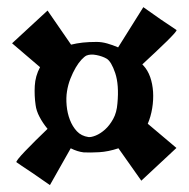

<svg xmlns="http://www.w3.org/2000/svg" viewBox="-20 -624 541 550"><path d="M390.6 -436.5Q403.3 -422.9 410.2 -403.3Q417 -383.8 418.5 -360.8Q419.9 -337.9 416 -314Q412.1 -290 403.3 -269.5L485.4 -200.2L384.8 -106.4L319.3 -199.2Q290 -189.5 264.2 -188Q238.3 -186.5 219.7 -187.5Q210.9 -188.5 201.7 -191.4Q192.4 -194.3 182.6 -199.2L123 -93.8Q90.8 -116.2 72.3 -128.9Q53.7 -141.6 43 -148.4Q31.2 -156.2 27.3 -159.2Q25.4 -160.2 32.2 -168.9Q39.1 -177.7 51.8 -190.9Q64.5 -204.1 81.1 -220.7Q97.7 -237.3 116.2 -254.9Q102.5 -271.5 93.3 -289.1Q84 -306.6 82 -323.2Q78.1 -349.6 79.6 -377.9Q81.1 -406.2 94.7 -431.6L14.6 -500L116.2 -593.8L183.6 -496.1Q199.2 -500 216.8 -502Q234.4 -503.9 256.8 -503.9Q271.5 -503.9 287.1 -499.5Q302.7 -495.1 318.4 -488.3L390.6 -603.5Q421.9 -581.1 440.4 -568.4Q459 -555.7 469.7 -548.8Q480.5 -541 485.4 -538.1Q487.3 -537.1 479.5 -528.3Q471.7 -519.5 458 -505.9Q444.3 -492.2 425.8 -475.1Q407.2 -458 387.7 -439.5ZM233.4 -231.4Q241.2 -230.5 254.4 -235.8Q267.6 -241.2 280.8 -252.9Q293.9 -264.6 304.2 -283.2Q314.5 -301.8 316.4 -328.1Q321.3 -380.9 310.1 -414.6Q298.8 -448.2 285.2 -456.1Q273.4 -462.9 256.3 -466.3Q239.3 -469.7 227.5 -464.8Q221.7 -461.9 213.4 -453.1Q205.1 -444.3 196.8 -430.2Q188.5 -416 181.6 -398.4Q174.8 -380.9 171.9 -362.3Q168.9 -343.8 170.9 -321.8Q172.9 -299.8 180.2 -280.8Q187.5 -261.7 200.2 -248Q212.9 -234.4 233.4 -231.4Z"/></svg>

Font: Irish Growler
Style: Regular
Weight: 400
Designer: Squid
Foundry: Font Diner, Inc DBA Sideshow
Version: Version 1.000